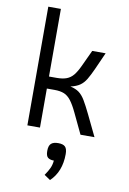

<svg xmlns="http://www.w3.org/2000/svg" viewBox="-105 -767 755 1121"><g transform="rotate(10 272.0 -206.5)"><path d="M87.9 0V-703.6H162.6V-302.7H208Q243.7 -302.7 266.8 -311.5Q290 -320.3 306.9 -340.8Q323.7 -361.3 340.3 -397L385.3 -493.7H464.8L419.9 -393.1Q402.3 -354 387.2 -328.9Q372.1 -303.7 351.3 -289.3Q330.6 -274.9 295.9 -267.1Q327.6 -260.3 347.7 -245.6Q367.7 -231 384.8 -202.4Q401.9 -173.8 424.8 -126.5L485.8 0H402.8L345.7 -120.1Q324.7 -164.6 306.2 -188.7Q287.6 -212.9 264.9 -222.2Q242.2 -231.4 208.5 -231.4H162.6V0ZM337.4 126.5Q337.4 231 273.4 291.5L237.3 267.1Q255.9 240.2 264.6 220.7Q273.4 201.2 275.9 175.8Q252.9 175.8 240.5 166Q228 156.2 228 126.5Q228 95.7 241.5 83.3Q254.9 70.8 283.7 70.8Q313 70.8 325.2 83.3Q337.4 95.7 337.4 126.5Z"/></g></svg>

Font: Metrophobic
Style: Regular
Weight: 400
Designer: Vernon Adams
Foundry: Vernon Adams
Version: Version 3.200; ttfautohint (v1.8.4.7-5d5b);gftools[0.9.23]